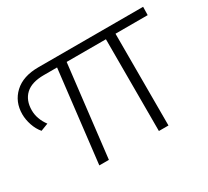

<svg xmlns="http://www.w3.org/2000/svg" viewBox="-112 -695 942 868"><g transform="rotate(-30 358.5 -261.0)"><path d="M712 -479H544V0H494V-479H289L233 0H183L239 -479H170Q106 -479 74.5 -449.5Q43 -420 43 -368Q43 -323 74 -281L35 -266Q17 -287 7 -316.5Q-3 -346 -3 -374Q-3 -439 41.5 -480.5Q86 -522 166 -522H713Z"/></g></svg>

Font: Montserrat Atlas Light
Style: Regular
Weight: 300
Designer: Julieta Ulanovsky
Foundry: Julieta Ulanovsky
Version: Version 7.200